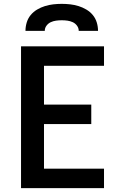

<svg xmlns="http://www.w3.org/2000/svg" viewBox="-20 -975 640 995"><path d="M89 0V-735H519V-634H208V-433H453V-332H208V-101H519V0ZM112 -815Q112 -837 118.5 -858.5Q125 -880 139 -897Q153 -914 172.5 -925.5Q192 -937 213 -943.5Q234 -950 256 -952.5Q278 -955 300 -955Q322 -955 344 -952.5Q366 -950 387 -943.5Q408 -937 427.5 -925.5Q447 -914 461 -897Q475 -880 481.5 -858.5Q488 -837 488 -815H388Q388 -830 379 -842Q370 -854 357 -860Q344 -866 329.5 -868Q315 -870 300 -870Q285 -870 270.5 -868Q256 -866 243 -860Q230 -854 221 -842Q212 -830 212 -815Z"/></svg>

Font: Iosevka Extended
Style: Bold
Weight: 700
Width: 7
Monospace: yes
Designer: Belleve Invis
Foundry: Belleve Invis
Version: Version 32.5.0; ttfautohint (v1.8.4)